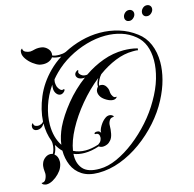

<svg xmlns="http://www.w3.org/2000/svg" viewBox="-134 -918 1141 1131"><g transform="rotate(-15 436.5 -353.0)"><path d="M330 87Q269 87 230.5 62Q192 37 174.5 -4.5Q157 -46 157 -94Q147 -103 139 -114Q131 -125 123 -138Q122 -123 117.5 -108.5Q113 -94 106 -84Q126 -69 126 -37Q126 -20 117 0Q110 16 93 33.5Q76 51 55.5 62.5Q35 74 17 74Q14 74 11 73.5Q8 73 5 72Q-5 69 -8 64.5Q-11 60 -11 58Q8 60 16.5 42.5Q25 25 25 10Q25 3 24 -4.5Q23 -12 23 -21Q23 -28 24 -36Q25 -44 29 -54Q35 -70 50 -81.5Q65 -93 82 -93Q90 -93 97 -90Q103 -98 107.5 -114.5Q112 -131 112 -148Q112 -153 111.5 -157.5Q111 -162 110 -166Q90 -218 91 -278Q75 -250 46 -250Q36 -250 28 -256Q20 -263 20 -275Q20 -286 25.5 -292.5Q31 -299 32 -288Q33 -280 42.5 -276Q52 -272 63 -273Q69 -274 77.5 -277.5Q86 -281 91 -289Q95 -360 126.5 -435Q158 -510 220 -572Q254 -606 294 -631Q279 -631 264.5 -633.5Q250 -636 240 -641Q233 -630 218 -622.5Q203 -615 183 -615Q172 -615 158 -618Q140 -624 119.5 -639.5Q99 -655 85 -675Q71 -695 71 -713Q71 -727 76 -731.5Q81 -736 83 -737Q83 -721 97.5 -714Q112 -707 126 -707Q132 -707 140 -709Q148 -711 157 -713Q166 -715 178 -715Q183 -715 188 -714.5Q193 -714 199 -713Q217 -709 231 -694.5Q245 -680 245 -662Q245 -655 244 -651Q260 -644 285 -644Q296 -644 306.5 -645.5Q317 -647 327 -651Q378 -678 434.5 -693Q491 -708 548 -708Q607 -708 663 -691Q719 -674 766 -638Q807 -608 828 -559Q849 -510 849 -449Q849 -400 834.5 -344.5Q820 -289 789 -230Q756 -167 705.5 -110Q655 -53 593.5 -8.5Q532 36 464.5 61.5Q397 87 330 87ZM343 66Q393 66 448.5 41Q504 16 559 -26.5Q614 -69 662.5 -123.5Q711 -178 745 -238Q782 -301 799 -360Q816 -419 816 -469Q816 -573 754 -624Q717 -655 671.5 -669Q626 -683 576 -683Q519 -683 460 -666Q401 -649 347.5 -618.5Q294 -588 252 -546Q235 -529 221 -512Q218 -502 218 -492Q218 -485 219.5 -479Q221 -473 222 -468Q227 -455 236.5 -446Q246 -437 255 -441Q257 -442 259 -442Q262 -442 262 -438Q262 -433 256 -427Q245 -416 233 -416Q220 -416 210 -427.5Q200 -439 198 -456V-463Q198 -468 198.5 -474Q199 -480 200 -485Q162 -430 143.5 -371.5Q125 -313 125 -259Q125 -182 160 -129Q163 -155 171 -180.5Q179 -206 190 -230Q220 -292 273.5 -358Q327 -424 397 -476Q394 -475 391 -475Q388 -475 385 -475Q372 -475 361.5 -480.5Q351 -486 347 -497Q346 -499 346 -503Q346 -514 354.5 -521.5Q363 -529 367 -529Q372 -529 368 -521Q364 -514 370 -505.5Q376 -497 386 -492Q394 -488 405 -488Q407 -488 410 -488Q413 -488 415 -489Q470 -527 531.5 -549.5Q593 -572 657 -572Q678 -572 699.5 -569.5Q721 -567 742 -561L740 -550Q732 -552 724 -552Q716 -552 708 -552Q656 -552 601.5 -530Q547 -508 495 -470Q484 -458 475 -440Q466 -422 465 -408Q468 -409 474 -409Q495 -409 507 -389Q514 -377 515.5 -367.5Q517 -358 517 -350Q518 -340 526 -327.5Q534 -315 547 -319V-318Q547 -312 538 -308Q532 -305 524 -305Q507 -305 486 -317Q465 -329 455 -343Q444 -359 444 -375Q444 -384 448 -391.5Q452 -399 456 -403L457 -404Q456 -417 461 -430Q466 -443 472 -453Q408 -402 353 -336Q298 -270 262 -202.5Q226 -135 217 -77Q249 -60 291 -60Q309 -60 328.5 -63.5Q348 -67 370 -74Q383 -82 388.5 -92.5Q394 -103 394 -113Q394 -138 372 -138H371Q367 -138 366 -141Q365 -144 369 -147Q374 -150 382 -150Q388 -150 391 -149Q400 -146 405 -136V-142Q405 -156 419.5 -179.5Q434 -203 453 -216Q464 -224 477 -224Q490 -224 500 -214Q502 -212 502 -210Q502 -209 490 -207Q480 -206 472.5 -193Q465 -180 465 -166Q465 -141 460 -116Q455 -91 443 -78Q433 -66 420 -60.5Q407 -55 395 -55Q381 -55 370 -63Q323 -47 281 -47Q244 -47 215 -59Q211 -3 240.5 32Q270 67 343 66ZM848 -730Q834 -730 827 -737.5Q820 -745 820 -755Q820 -770 831 -781.5Q842 -793 856 -793Q869 -793 876.5 -785.5Q884 -778 884 -767Q884 -753 872.5 -741.5Q861 -730 848 -730ZM739 -730Q725 -730 718 -737.5Q711 -745 711 -755Q711 -770 722 -781.5Q733 -793 747 -793Q760 -793 767.5 -785.5Q775 -778 775 -767Q775 -753 763.5 -741.5Q752 -730 739 -730Z"/></g></svg>

Font: Fleur De Leah
Style: Regular
Weight: 400
Designer: Robert E. Leuschke
Foundry: Robert E. Leuschke
Version: Version 1.010; ttfautohint (v1.8.3)